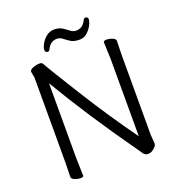

<svg xmlns="http://www.w3.org/2000/svg" viewBox="-154 -995 1047 1133"><g transform="rotate(-20 369.0 -428.5)"><path d="M178 1Q178 11 160 11Q142 11 123 3.5Q104 -4 104 -17L106 -106V-641L99 -678Q99 -692 121.5 -700Q144 -708 154.5 -708Q165 -708 171 -707Q177 -706 182 -698Q207 -652 324.5 -464Q442 -276 566 -104V-589L562 -695Q562 -705 581 -705Q600 -705 618.5 -697.5Q637 -690 637 -677L635 -588V-87L639 -32Q639 -22 630 -12Q607 13 585.5 13Q564 13 554.5 -1Q545 -15 520 -51Q328 -321 175 -579V-105ZM234 -756Q216 -756 216 -773Q216 -787 227.5 -809Q239 -831 260.5 -849Q282 -867 312 -867Q342 -867 362 -854Q382 -841 398 -828.5Q414 -816 433 -816Q474 -816 494 -858Q500 -870 508 -870Q525 -870 525 -853Q525 -849 524 -846Q517 -815 492 -787Q467 -759 433 -759Q399 -759 379 -771.5Q359 -784 343 -797Q327 -810 308 -810Q267 -810 247 -768Q241 -756 234 -756Z"/></g></svg>

Font: LXGW WenKai TC
Style: Regular
Weight: 400
Designer: LXGW / Fontworks Inc.
Foundry: LXGW / Fontworks Inc.
Version: Version 1.330